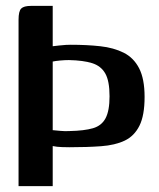

<svg xmlns="http://www.w3.org/2000/svg" viewBox="-20 -525 541 652"><path d="M43 107V-458Q43 -487 52 -496Q61 -505 85 -505H159V-368Q169 -369 181 -370.5Q193 -372 203.5 -372.5Q214 -373 220 -373Q275 -373 320.5 -368Q366 -363 400 -346Q434 -329 452.5 -293Q471 -257 471 -196Q471 -133 453.5 -98Q436 -63 403.5 -47.5Q371 -32 323.5 -28.5Q276 -25 216 -25Q208 -25 190.5 -25.5Q173 -26 159 -29V107ZM352 -198Q352 -250 337.5 -275.5Q323 -301 293 -310.5Q263 -320 214 -321Q200 -321 184 -319.5Q168 -318 159 -316V-83Q171 -82 186 -80.5Q201 -79 217 -80Q266 -81 295.5 -89.5Q325 -98 338.5 -123.5Q352 -149 352 -198Z"/></svg>

Font: Genos SemiBold
Style: Regular
Weight: 600
Designer: Robert E. Leuschke
Foundry: Robert E. Leuschke
Version: Version 1.010